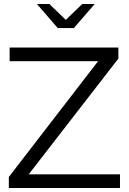

<svg xmlns="http://www.w3.org/2000/svg" viewBox="-20 -937 644 957"><path d="M226 -917H164L268 -797H348L452 -917H390L308 -838ZM24 0H578V-68H123L570 -645V-700H28V-632H469L24 -55Z"/></svg>

Font: Red Hat Display
Style: Regular
Weight: 400
Designer: Pentagram, MCKL
Foundry: Pentagram, MCKL
Version: Version 1.023